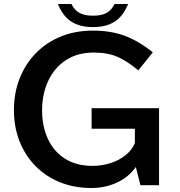

<svg xmlns="http://www.w3.org/2000/svg" viewBox="-20 -899 900 962"><path d="M554.2 -878.9H622.1Q598.6 -823.2 563 -796.4Q518.6 -763.2 445.3 -763.2Q361.3 -763.2 314.9 -808.6Q288.1 -834.5 270 -878.9H337.9Q353.5 -848.1 376.5 -835.4Q401.9 -820.3 446.8 -820.3Q495.1 -820.3 522 -839.4Q540.5 -852.5 554.2 -878.9ZM776.9 28.8H683.6L660.6 -62Q623.5 -10.3 564.7 16.4Q505.9 43 439 43Q351.6 43 280 13.9Q208.5 -15.1 157 -67.9Q105.5 -120.6 77.6 -191.9Q49.8 -263.2 49.8 -347.7Q49.8 -432.6 78.1 -505.1Q106.4 -577.6 158.7 -631.6Q210.9 -685.5 283.7 -715.6Q356.4 -745.6 445.8 -745.6Q536.1 -745.6 605.7 -719.5Q675.3 -693.4 745.6 -636.7L672.9 -546.4Q618.2 -592.3 569.1 -614Q520 -635.7 450.2 -635.7Q367.7 -635.7 309.8 -597.4Q252 -559.1 221.4 -493.4Q190.9 -427.7 190.9 -345.7Q190.9 -266.1 220 -203.1Q249 -140.1 305.4 -104Q361.8 -67.9 444.3 -67.9Q488.8 -67.9 531.5 -81.1Q574.2 -94.2 607.2 -119.9Q640.1 -145.5 655.8 -182.1V-253.9H439V-356.9H776.9Z"/></svg>

Font: FORM UDPGothic
Style: Bold
Weight: 700
Foundry: Pronama LLC
Version: Version 1.051